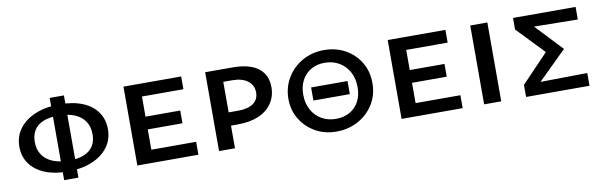

<svg xmlns="http://www.w3.org/2000/svg" viewBox="-40 -799 3526 1127"><g transform="rotate(-10 1723.5 -235.0)"><path d="M301 -36Q223 -36 166 -59.5Q109 -83 78 -126.5Q47 -170 47 -228Q47 -291 82.5 -337Q118 -383 180 -408Q242 -433 322 -433Q402 -433 459 -409.5Q516 -386 546.5 -342.5Q577 -299 577 -241Q577 -178 542 -132Q507 -86 444.5 -61Q382 -36 301 -36ZM322 -98Q376 -98 412 -113.5Q448 -129 465.5 -157.5Q483 -186 483 -226Q483 -272 461.5 -304Q440 -336 399.5 -352.5Q359 -369 303 -369Q249 -369 213 -354Q177 -339 159 -310Q141 -281 141 -240Q141 -195 162.5 -163Q184 -131 224.5 -114.5Q265 -98 322 -98ZM272 10V-480H357V10Z M710 0V-470H807V0ZM743 0V-77H1074V0ZM743 -198V-274H1014V-198ZM743 -394V-470H1054V-394Z M1197 0V-470H1361Q1426 -470 1471.5 -453Q1517 -436 1541 -401.5Q1565 -367 1565 -317Q1565 -263 1537.5 -221.5Q1510 -180 1458 -157.5Q1406 -135 1333 -135H1245V-214H1350Q1407 -214 1439 -236.5Q1471 -259 1471 -302Q1471 -345 1437.5 -370.5Q1404 -396 1345 -396H1292V0Z M1897 7Q1826 7 1770.5 -25Q1715 -57 1683 -110.5Q1651 -164 1651 -230Q1651 -298 1684 -354Q1717 -410 1775 -443.5Q1833 -477 1906 -477Q1977 -477 2033 -445.5Q2089 -414 2121 -360Q2153 -306 2153 -238Q2153 -166 2118.5 -111Q2084 -56 2026 -24.5Q1968 7 1897 7ZM1907 -67Q1954 -67 1989 -87Q2024 -107 2043.5 -143Q2063 -179 2063 -228Q2063 -281 2041.5 -320Q2020 -359 1982.5 -381Q1945 -403 1897 -403Q1851 -403 1816 -383Q1781 -363 1761 -326.5Q1741 -290 1741 -240Q1741 -189 1762.5 -149.5Q1784 -110 1821.5 -88.5Q1859 -67 1907 -67ZM1794 -196V-274H2011V-196Z M2285 0V-470H2382V0ZM2318 0V-77H2649V0ZM2318 -198V-274H2589V-198ZM2318 -394V-470H2629V-394Z M2777 0V-470H2879V0Z M3027 0V-72L3225 -279L3223 -202L3032 -401V-470H3405V-395L3121 -399L3114 -431L3295 -239L3098 -45L3097 -72L3405 -76V0Z"/></g></svg>

Font: Ysabeau SC SemiBold
Style: Regular
Weight: 600
Designer: Christian Thalmann (Catharsis Fonts)
Version: Version 2.001;gftools[0.9.30]; featfreeze: smcp